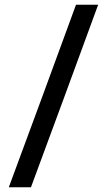

<svg xmlns="http://www.w3.org/2000/svg" viewBox="-20 -767 432 806"><path d="M392 -747Q322 -555 251.5 -364Q181 -173 110 19H17Q88 -173 158.5 -364Q229 -555 299 -747Z"/></svg>

Font: Josefin Sans Medium
Style: Regular
Weight: 500
Designer: Santiago Orozco
Foundry: Typemade
Version: Version 2.001